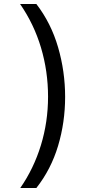

<svg xmlns="http://www.w3.org/2000/svg" viewBox="-20 -812 459 967"><path d="M82 135Q150 37 186 -80.5Q222 -198 222 -325Q222 -453 186.5 -572Q151 -691 81 -792H163Q237 -696 272.5 -574Q308 -452 308 -324Q308 -196 272.5 -77.5Q237 41 163 135Z"/></svg>

Font: hindi25
Style: Book
Weight: 400
Designer: Jelle Bosma - Monotype Design Team
Foundry: Monotype Imaging Inc.
Version: Version 2.003